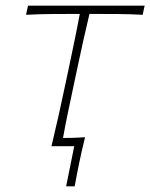

<svg xmlns="http://www.w3.org/2000/svg" viewBox="-20 -514 528 675"><path d="M161 0Q174.5 -56.5 186.2 -108.8Q198 -161 210.5 -221L221 -270.5Q232.5 -325.5 242 -371Q251.5 -416.5 260.5 -465H258Q213.5 -465 166 -464.8Q118.5 -464.5 71.5 -462L78.5 -494H488.5L481.5 -462Q436 -464.5 388.8 -464.8Q341.5 -465 297 -465H294.5Q283 -416.5 272.8 -371Q262.5 -325.5 251 -270.5L240.5 -221Q229.5 -169 219.8 -122.8Q210 -76.5 201.5 -29Q220.5 -29 240 -29.5Q259.5 -30 279 -31.5Q273 -8 268.2 13.8Q263.5 35.5 258.5 58.5Q254 80 250.2 100Q246.5 120 242.5 141H212.5L241 0Z"/></svg>

Font: Commissioner Flair Thin
Style: Italic
Weight: 100
Italic angle: -12°
Designer: Kostas Bartsokas
Foundry: Kostas Bartsokas
Version: Version 1.000; ttfautohint (v1.8.3)